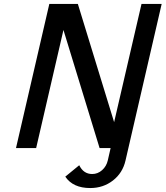

<svg xmlns="http://www.w3.org/2000/svg" viewBox="-20 -742 830 962"><path d="M534.2 0H479L297.9 -591.8L161.1 0H60.1L227.1 -722.2H370.1L551.8 -129.9L689 -722.2H790L608.9 62Q594.7 124.5 545.9 162.4Q497.1 200.2 432.1 200.2Q345.7 200.2 307.1 143.1L377 85.9Q398.4 129.9 441.9 129.9Q469.7 129.9 491.5 110.6Q513.2 91.3 520 62Z"/></svg>

Font: Perun
Style: Italic
Weight: 400
Italic angle: -12°
Foundry: Stefan Peev, Context Ltd
Version: Version 001.000